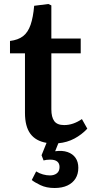

<svg xmlns="http://www.w3.org/2000/svg" viewBox="-20 -704 462 961"><path d="M253 237Q212 237 182 222.5Q152 208 139 197L161 154Q177 164 195 169Q213 174 230 174Q251 174 264.5 163.5Q278 153 278 132Q278 114 266.5 104.5Q255 95 231 95Q221 95 213.5 96Q206 97 198 99L188 73L213 11Q159 2 132 -34.5Q105 -71 105 -139V-437H30V-499Q71 -504 95.5 -523Q120 -542 133 -579.5Q146 -617 151 -675L222 -684L237 -677V-511H384V-437H237V-157Q237 -118 251.5 -98Q266 -78 301 -78Q324 -78 346 -85.5Q368 -93 390 -108L417 -60Q389 -30 352.5 -10.5Q316 9 272 13L256 53Q292 48 318 57Q344 66 358 86Q372 106 372 136Q372 167 358 189.5Q344 212 317.5 224.5Q291 237 253 237Z"/></svg>

Font: Literata 18pt SemiBold
Style: Regular
Weight: 600
Designer: Latin by Veronika Burian and Jose Scaglione. Greek by Irene Vlachou. Cyrillic by Vera Evstafieva.
Foundry: TypeTogether
Version: Version 3.103;gftools[0.9.29]